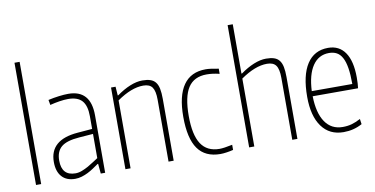

<svg xmlns="http://www.w3.org/2000/svg" viewBox="-77 -1024 2444 1250"><g transform="rotate(-10 1145.0 -399.0)"><path d="M72 -808H106V0H72Z M331 5Q274 5 243 -29.5Q212 -64 212 -127Q212 -273 397 -288L495 -296V-380Q495 -450 466 -482.5Q437 -515 374 -515Q349 -515 317 -510Q285 -505 254 -497L248 -531Q283 -539 319 -543.5Q355 -548 381 -548Q529 -548 529 -380V0H500L494 -65H490Q473 -53 454.5 -40.5Q436 -28 416 -18Q396 -8 374.5 -1.5Q353 5 331 5ZM339 -30Q360 -30 382 -38.5Q404 -47 424.5 -58.5Q445 -70 463.5 -82.5Q482 -95 495 -103V-263L403 -256Q319 -250 283.5 -220Q248 -190 248 -130Q248 -30 339 -30Z M663 -540H693L697 -482H701Q745 -514 789 -532Q833 -550 871 -550Q902 -550 923.5 -543Q945 -536 958 -519.5Q971 -503 976.5 -476Q982 -449 982 -409V0H948V-409Q948 -467 930.5 -491.5Q913 -516 871 -516Q793 -516 697 -449V0H663Z M1290 10Q1190 10 1141.5 -58.5Q1093 -127 1093 -270Q1093 -409 1142.5 -479.5Q1192 -550 1290 -550Q1305 -550 1324 -547.5Q1343 -545 1375 -539V-505Q1350 -511 1330 -513.5Q1310 -516 1290 -516Q1207 -516 1168 -456.5Q1129 -397 1129 -269Q1129 -144 1168.5 -84Q1208 -24 1290 -24Q1318 -24 1375 -36V-2Q1355 3 1331.5 6.5Q1308 10 1290 10Z M1481 -808H1515V-482H1519Q1563 -514 1607 -532Q1651 -550 1689 -550Q1720 -550 1741.5 -543Q1763 -536 1776 -519.5Q1789 -503 1794.5 -476Q1800 -449 1800 -409V0H1766V-409Q1766 -467 1748.5 -491.5Q1731 -516 1689 -516Q1611 -516 1515 -449V0H1481Z M2105 9Q2012 9 1961 -61Q1910 -131 1910 -258Q1910 -400 1958.5 -474.5Q2007 -549 2099 -549Q2172 -549 2211 -492Q2250 -435 2250 -327Q2250 -303 2249 -287.5Q2248 -272 2246 -256H1946Q1948 -145 1989 -85Q2030 -25 2105 -25Q2137 -25 2164 -32.5Q2191 -40 2223 -57L2228 -22Q2172 9 2105 9ZM2099 -515Q2030 -515 1990.5 -456.5Q1951 -398 1946 -290H2214Q2214 -353 2207 -396Q2200 -439 2185.5 -465.5Q2171 -492 2149.5 -503.5Q2128 -515 2099 -515Z"/></g></svg>

Font: Encode Sans Compressed
Style: Thin
Weight: 100
Designer: Pablo Impallari, Andres Torresi
Foundry: Pablo Impallari, Andres Torresi
Version: Version 1.000; ttfautohint (v1.00) -l 8 -r 50 -G 200 -x 14 -